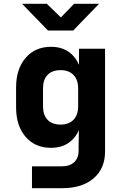

<svg xmlns="http://www.w3.org/2000/svg" viewBox="-20 -805 640 1005"><path d="M147.4 180V65.7H302.4Q345.2 65.7 368.3 43.9Q391.5 22.1 391.5 -16.1V-41.5L393.5 -161.2H361.1L410.4 -220.2Q410.4 -132.2 366.5 -81.7Q322.7 -31.2 247.2 -31.2Q163.9 -31.2 114.1 -88.6Q64.2 -146 64.2 -244.2V-346.7Q64.2 -444.1 114.1 -502Q163.9 -560 247.2 -560Q322.7 -560 366.5 -509.3Q410.4 -458.6 410.4 -370.5L361.1 -455H393.4V-550H529.9V-11.9Q529.9 77.1 469.9 128.5Q409.9 180 306.5 180ZM297.2 -152.9Q340.4 -152.9 364.8 -178.2Q389.1 -203.4 389.1 -249.2V-341.5Q389.1 -387.4 364.8 -412.6Q340.4 -437.8 297.2 -437.8Q252.9 -437.8 229 -412.9Q205.2 -388 205.2 -343V-247.7Q205.2 -202.8 229 -177.9Q252.9 -152.9 297.2 -152.9ZM231.4 -645 95.6 -785H225.2L298.7 -713.8L367.7 -785H498.4L362.8 -645Z"/></svg>

Font: JetBrains Mono
Style: Regular
Weight: 400
Monospace: yes
Designer: Philipp Nurullin, Konstantin Bulenkov
Foundry: JetBrains
Version: Version 2.305